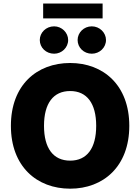

<svg xmlns="http://www.w3.org/2000/svg" viewBox="-20 -1081 811 1110"><path d="M727.5 -353.5C727.5 -588.9 577.1 -716.8 385.7 -716.8C192.4 -716.8 43 -588.9 43 -353.5C43 -119.1 192.4 9.8 385.7 9.8C577.1 9.8 727.5 -118.2 727.5 -353.5ZM536.1 -353.5C536.1 -223.6 482.4 -152.3 385.7 -152.3C288.1 -152.3 234.4 -223.6 234.4 -353.5C234.4 -483.4 288.1 -554.7 385.7 -554.7C482.4 -554.7 536.1 -483.4 536.1 -353.5ZM293 -770.5C336.9 -770.5 374 -805.7 374 -849.6C374 -892.6 336.9 -928.7 293 -928.7C246.1 -928.7 210 -892.6 210 -849.6C210 -805.7 246.1 -770.5 293 -770.5ZM510.7 -770.5C555.7 -770.5 592.8 -805.7 592.8 -849.6C592.8 -892.6 555.7 -928.7 510.7 -928.7C464.8 -928.7 428.7 -892.6 428.7 -849.6C428.7 -805.7 464.8 -770.5 510.7 -770.5ZM573.2 -1060.5H229.5V-974.6H573.2Z"/></svg>

Font: Pretendard Black
Style: Regular
Weight: 900
Designer: Base glyphs from Inter by Rasmus Andersson; Hangeul glyphs from Noto Sans CJK(Source Han Sans) by Jang Soo-young and Kan
Foundry: Kil Hyung-jin
Version: Version 1.309;Glyphs 3.2 (3225)